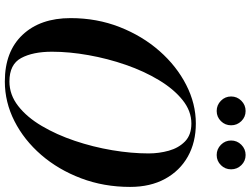

<svg xmlns="http://www.w3.org/2000/svg" viewBox="-138 -862 1011 774"><g transform="rotate(90 367.0 -475.5)"><path d="M546.9 -902.1Q546.9 -926.2 564.1 -943.4Q581.4 -960.6 605.4 -960.6Q629.4 -960.6 646.3 -943.4Q663.1 -926.2 663.1 -902.1Q663.1 -878.1 646.3 -861.1Q629.4 -844 605.4 -844Q581.4 -844 564.1 -861.1Q546.9 -878.1 546.9 -902.1ZM369.4 -902.1Q369.4 -926.2 386.6 -943.4Q403.9 -960.6 427.9 -960.6Q451.9 -960.6 468.8 -943.4Q485.6 -926.2 485.6 -902.1Q485.6 -878.1 468.8 -861.1Q451.9 -844 427.9 -844Q403.9 -844 386.6 -861.1Q369.4 -878.1 369.4 -902.1ZM309 10Q188 10 120.8 -61.5Q53.5 -133 53.5 -255Q53.5 -361 89.5 -452.8Q125.5 -544.5 186.2 -613.5Q247 -682.5 322.8 -721.2Q398.5 -760 478.5 -760Q554 -760 611.5 -727.8Q669 -695.5 701.5 -636Q734 -576.5 734 -495Q734 -389 699.2 -297.2Q664.5 -205.5 604.8 -136.5Q545 -67.5 468.8 -28.8Q392.5 10 309 10ZM478.5 -742Q428 -742 383.8 -706.5Q339.5 -671 303.5 -611.2Q267.5 -551.5 242 -478Q216.5 -404.5 202.8 -327.2Q189 -250 189 -180Q189 -103 214.5 -55.8Q240 -8.5 309 -8.5Q362.5 -8.5 407.8 -43.8Q453 -79 488.2 -138.8Q523.5 -198.5 548.2 -272Q573 -345.5 586 -422.8Q599 -500 599 -570Q599 -611.5 588 -651Q577 -690.5 550.8 -716.2Q524.5 -742 478.5 -742Z"/></g></svg>

Font: Bodoni* 11pt Medium
Style: Italic
Weight: 500
Italic angle: -13°
Version: Version 2.3